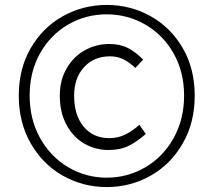

<svg xmlns="http://www.w3.org/2000/svg" viewBox="-20 -745 864 777"><path d="M56 -358Q56 -467 104.5 -550.5Q153 -634 234.5 -679.5Q316 -725 412 -725Q508 -725 589.5 -679.5Q671 -634 719.5 -550.5Q768 -467 768 -358Q768 -249 719.5 -164.5Q671 -80 589.5 -34Q508 12 412 12Q316 12 234.5 -34Q153 -80 104.5 -164.5Q56 -249 56 -358ZM725 -358Q725 -454 682.5 -529Q640 -604 568 -645.5Q496 -687 412 -687Q327 -687 255.5 -645.5Q184 -604 142 -529Q100 -454 100 -358Q100 -262 142.5 -186Q185 -110 256.5 -68Q328 -26 412 -26Q496 -26 568 -68Q640 -110 682.5 -186Q725 -262 725 -358ZM222 -358Q222 -420 249.5 -468Q277 -516 323 -541.5Q369 -567 423 -567Q466 -567 498 -550.5Q530 -534 559 -504L528 -470Q502 -494 478.5 -505.5Q455 -517 425 -517Q360 -517 320 -473Q280 -429 280 -358Q280 -279 318.5 -232.5Q357 -186 422 -186Q457 -186 486 -200Q515 -214 544 -240L570 -203Q534 -171 500 -154.5Q466 -138 419 -138Q365 -138 320 -164.5Q275 -191 248.5 -241Q222 -291 222 -358Z"/></svg>

Font: 寒蝉端黑体 Light
Style: Regular
Weight: 300
Designer: ChillDuanSans {Warren2060}; 
Source Han Sans {Ryoko NISHIZUKA 西塚涼子 (kana, bopomofo & ideographs); Paul D. Hunt (Latin, G
Foundry: ChillType&Adobe
Version: Version 1.300;Glyphs 3.3 (3306)